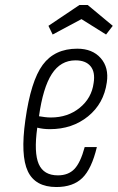

<svg xmlns="http://www.w3.org/2000/svg" viewBox="-20 -743 474 773"><path d="M82 -259Q62 -117 92 -53.5Q122 10 207 10Q274 10 311.5 -26.5Q349 -63 370 -151H321Q304 -88 279.5 -62.5Q255 -37 213 -37Q156 -37 136 -82.5Q116 -128 130 -229Q142 -226 154.5 -224.5Q167 -223 181 -223Q271 -223 334.5 -274.5Q398 -326 410 -411Q419 -471 385.5 -509Q352 -547 291 -547Q200 -547 152 -482Q104 -417 82 -259ZM284 -500Q325 -500 344.5 -476.5Q364 -453 357 -409Q349 -348 301 -309Q253 -270 185 -270Q173 -270 161 -271.5Q149 -273 137 -275Q153 -390 188.5 -445Q224 -500 284 -500ZM300 -723 175 -639 192 -604 308 -666 407 -604 434 -639 333 -723Z"/></svg>

Font: Secuela Light
Style: Italic
Weight: 300
Italic angle: -8°
Designer: Fernando Haro
Foundry: deFharo
Version: Version 1.708